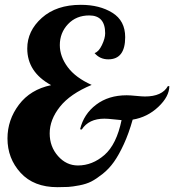

<svg xmlns="http://www.w3.org/2000/svg" viewBox="-20 -770 722 796"><path d="M676 -413H682Q682 -370 636.5 -327Q591 -284 530 -274Q514 -217 493.5 -172.5Q473 -128 452.5 -99Q432 -70 405.5 -49Q379 -28 358.5 -17.5Q338 -7 309 -1.5Q280 4 262.5 5Q245 6 218 6Q120 6 65.5 -53.5Q11 -113 11 -196Q11 -273 58.5 -336Q106 -399 192 -417Q93 -471 93 -569Q93 -642 153.5 -696Q214 -750 315 -750Q393 -750 446 -717Q499 -684 499 -616Q499 -524 429 -524Q394 -524 372 -550Q389 -555 402.5 -583Q416 -611 416 -632Q416 -706 350 -706Q296 -706 262 -670Q228 -634 228 -583Q228 -536 260.5 -492Q293 -448 360 -418Q271 -381 228.5 -327.5Q186 -274 186 -217Q186 -162 220.5 -123Q255 -84 303 -84Q363 -84 413 -127.5Q463 -171 484 -272Q480 -272 453.5 -275Q427 -278 413 -278Q348 -278 319 -233L312 -234Q327 -297 378.5 -336Q430 -375 505 -375Q519 -375 544 -372.5Q569 -370 581 -370Q652 -370 676 -413Z"/></svg>

Font: Lobster 1.4
Style: Regular
Weight: 400
Designer: Pablo Impallari
Foundry: Pablo Impallari. www.impallari.com
Version: Version 1.4